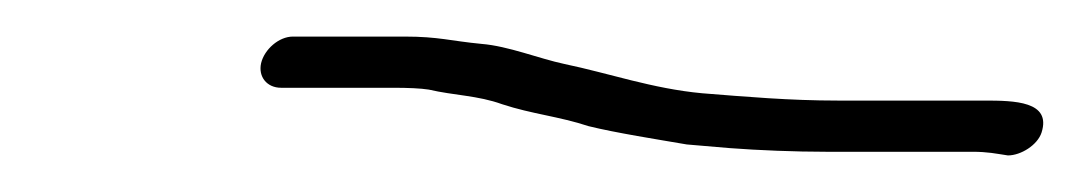

<svg xmlns="http://www.w3.org/2000/svg" viewBox="-20 -350 590 105"><path d="M133.7 -302H194.7C203.4 -302 210 -301.7 214.5 -301C228.2 -297.8 241.4 -297.8 254.6 -293C271 -287.6 285.5 -286.4 301.9 -281C316.9 -277.3 339.9 -273.7 355.6 -271L379.1 -269C394.8 -267.8 414.9 -267 431.6 -267H511.6C520.3 -267 524.5 -266 531.2 -265C538.3 -265 547.4 -270.7 549.6 -277.5C555.1 -294.7 534.7 -295 518.1 -295H438.1C411.7 -295 388 -297.1 364 -299C336.9 -301.5 312.8 -310 288.7 -315C274.6 -318 258.1 -324.8 243.3 -326C226.4 -327.6 220 -330 201.2 -330H140.2C132.5 -330 124.6 -323 122.8 -315.5C121.1 -308 126 -302 133.7 -302Z"/></svg>

Font: HoneyBee
Style: XLitIt
Weight: 200
Foundry: Cannot Into Space Fonts
Version: Version 0.89